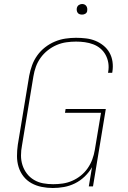

<svg xmlns="http://www.w3.org/2000/svg" viewBox="-20 -932 640 960"><path d="M244 8Q216 8 188.5 2.5Q161 -3 137.5 -16Q114 -29 97.5 -50Q81 -71 73 -97Q65 -123 65 -151.5Q65 -180 69 -208L126 -553Q131 -580 140.5 -606Q150 -632 166.5 -655Q183 -678 205.5 -695.5Q228 -713 254 -724Q280 -735 307 -739Q334 -743 360 -743Q385 -743 410 -740Q435 -737 457 -728Q479 -719 497.5 -704Q516 -689 527.5 -668.5Q539 -648 542.5 -623.5Q546 -599 542 -574Q542 -573 541.5 -571Q541 -569 541 -568H520Q520 -569 520.5 -570.5Q521 -572 521 -573Q525 -596 521.5 -617.5Q518 -639 508 -657.5Q498 -676 482 -689.5Q466 -703 446 -710.5Q426 -718 404.5 -721Q383 -724 360 -724Q336 -724 311.5 -720.5Q287 -717 263.5 -707Q240 -697 219 -680.5Q198 -664 183 -643Q168 -622 159.5 -598.5Q151 -575 147 -550L90 -205Q85 -180 85 -154.5Q85 -129 92.5 -106Q100 -83 114.5 -64Q129 -45 150 -32.5Q171 -20 195.5 -15.5Q220 -11 246 -11Q246 -11 246 -11Q246 -11 246 -11Q246 -11 246 -11Q246 -11 246 -11Q270 -11 294 -14.5Q318 -18 341 -28Q364 -38 384 -54Q404 -70 418.5 -91Q433 -112 441.5 -135Q450 -158 454 -182L485 -368H305L308 -387H509L445 0H424L440 -96Q425 -70 403 -49Q381 -28 354.5 -15Q328 -2 300 3Q272 8 244 8ZM390 -859Q384 -859 378 -861Q372 -863 368.5 -868Q365 -873 364 -879Q363 -885 364 -891Q365 -896 367.5 -900Q370 -904 373.5 -906.5Q377 -909 381.5 -910.5Q386 -912 390 -912Q397 -912 402.5 -909.5Q408 -907 411.5 -902Q415 -897 416 -891Q417 -885 416 -879Q416 -874 413.5 -870Q411 -866 407 -863.5Q403 -861 399 -860Q395 -859 390 -859Z"/></svg>

Font: Iosevka Curly Thin Extended
Style: Italic
Weight: 100
Width: 7
Italic angle: -9°
Monospace: yes
Designer: Belleve Invis
Foundry: Belleve Invis
Version: Version 11.1.0; ttfautohint (v1.8.3)